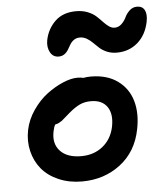

<svg xmlns="http://www.w3.org/2000/svg" viewBox="-52 -787 694 805"><g transform="rotate(-5 295.5 -384.5)"><path d="M209 -558.1Q185.1 -558.1 173.3 -580.1Q161.6 -602.1 167 -630.9Q176.3 -677.2 209.2 -709.2Q242.2 -741.2 297.9 -741.2Q324.7 -741.2 346.2 -732.7Q367.7 -724.1 381.1 -711.9Q394.5 -699.7 405.8 -687.5Q417 -675.3 429 -666.7Q440.9 -658.2 453.1 -658.2Q470.2 -658.2 482.9 -670.7Q495.6 -683.1 502.4 -698Q509.3 -712.9 522.5 -725.3Q535.6 -737.8 554.2 -737.8Q576.2 -737.8 585.7 -720.5Q595.2 -703.1 588.9 -670.9Q577.6 -616.2 541.3 -584.7Q504.9 -553.2 453.1 -553.2Q430.7 -553.2 412.1 -561Q393.6 -568.8 381.1 -580.3Q368.7 -591.8 357.4 -603Q346.2 -614.3 332.8 -622.1Q319.3 -629.9 304.2 -629.9Q289.6 -629.9 279.1 -622.6Q268.6 -615.2 262.2 -604.5Q255.9 -593.8 249.8 -583.3Q243.7 -572.8 233.4 -565.4Q223.1 -558.1 209 -558.1ZM261.2 -27.8Q207 -27.8 163.1 -46.9Q119.1 -65.9 92.5 -97.9Q65.9 -129.9 55.4 -172.9Q44.9 -215.8 54.2 -262.2Q63 -305.7 89.8 -344.7Q116.7 -383.8 149.9 -408.7Q183.1 -433.6 217.5 -448.2Q252 -462.9 278.8 -462.9Q293.9 -462.9 304.2 -460Q318.8 -462.9 335 -462.9Q403.3 -462.9 448 -430.7Q492.7 -398.4 508.1 -345Q523.4 -291.5 509.8 -225.1Q491.7 -132.8 423.1 -80.3Q354.5 -27.8 261.2 -27.8ZM160.2 -248Q149.4 -196.8 178.5 -165.3Q207.5 -133.8 267.1 -133.8Q320.3 -133.8 357.7 -163.8Q395 -193.8 405.8 -245.1Q416.5 -297.9 395.3 -328.9Q374 -359.9 327.1 -359.9Q300.8 -359.9 280.5 -350.6Q260.3 -341.3 235.8 -320.8Q228 -314.5 215.8 -303.5Q203.6 -292.5 198.7 -288.8Q193.8 -285.2 186 -281Q178.2 -276.9 169.9 -275.9Q163.6 -266.1 160.2 -248Z"/></g></svg>

Font: Shantell Sans Irregular
Style: Italic
Weight: 500
Italic angle: -11.31°
Designer: Stephen Nixon, Anya Danilova, Shantell Martin
Foundry: Arrow Type
Version: Version 1.006;[9816181b4]